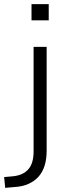

<svg xmlns="http://www.w3.org/2000/svg" viewBox="-78 -713 327 926"><path d="M74 -615V-693H157V-615ZM-53 193 -58 141 -14 137Q34 132 59 103Q84 74 84 18V-487H147V14Q147 55 137 86.5Q127 118 107.5 139.5Q88 161 59 174Q30 187 -8 189Z"/></svg>

Font: Nunito Sans 11pt Light
Style: Regular
Weight: 300
Version: Version 3.101;gftools[0.9.27]